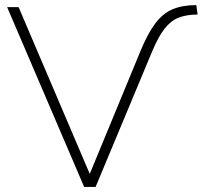

<svg xmlns="http://www.w3.org/2000/svg" viewBox="-20 -733 795 753"><path d="M310 0 8 -705H53L332 -51L531 -533Q559 -601 588.5 -640.5Q618 -680 656.5 -696.5Q695 -713 750 -713L755 -676Q711 -676 680 -663.5Q649 -651 625 -620Q601 -589 577 -532L355 0Z"/></svg>

Font: Nunito Sans ExtraLight
Style: Regular
Weight: 200
Designer: Vernon Adams
Foundry: Vernon Adams
Version: Version 3.006; ttfautohint (v1.8.3)